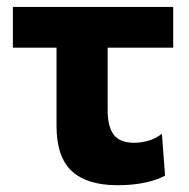

<svg xmlns="http://www.w3.org/2000/svg" viewBox="-20 -519 543 552"><path d="M318 13.5Q230.5 13.5 186.5 -27Q142.5 -67.5 142.5 -157.5V-382H17V-499H478V-382H289.5V-201.5Q289.5 -155.5 306.8 -132Q324 -108.5 366.5 -108.5Q384.5 -108.5 405.8 -114.2Q427 -120 445.5 -134.5L454.5 -14Q433 -2 397.5 5.8Q362 13.5 318 13.5Z"/></svg>

Font: Heraclito
Style: Bold
Weight: 700
Designer: Kostas Bartsokas (font) & Cristiano Sobral (main changes)
Foundry: Kostas Bartsokas (font) & Cristiano Sobral (main changes)
Version: Version 1.00;July 8, 2020;FontCreator 13.0.0.2655 64-bit